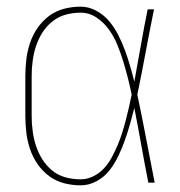

<svg xmlns="http://www.w3.org/2000/svg" viewBox="-20 -548 540 576"><path d="M222 8Q196 8 171.5 1.5Q147 -5 127 -20Q107 -35 92.5 -56Q78 -77 70 -101Q62 -125 59 -150Q56 -175 56 -200V-320Q56 -345 59 -370Q62 -395 70 -419Q78 -443 92.5 -464Q107 -485 127 -500Q147 -515 171.5 -521.5Q196 -528 222 -528Q246 -528 268.5 -516Q291 -504 307 -485Q323 -466 334.5 -443.5Q346 -421 354.5 -398Q363 -375 370 -351Q377 -327 383 -303Q393 -357 402.5 -411.5Q412 -466 423 -520H442Q429 -456 417 -391.5Q405 -327 392 -264Q406 -198 418.5 -132Q431 -66 444 0H425Q414 -56 404 -112Q394 -168 383 -224Q377 -200 370 -175.5Q363 -151 354.5 -127Q346 -103 335 -80Q324 -57 308.5 -37Q293 -17 270 -4.5Q247 8 222 8ZM222 -10Q241 -10 259.5 -19Q278 -28 291.5 -42.5Q305 -57 314.5 -74.5Q324 -92 332 -110.5Q340 -129 346 -148Q352 -167 357 -186Q362 -205 366.5 -224.5Q371 -244 375 -264Q370 -289 363.5 -314.5Q357 -340 349.5 -364.5Q342 -389 332 -413.5Q322 -438 307 -459Q292 -480 270 -495Q248 -510 222 -510Q199 -510 177 -504Q155 -498 137 -483.5Q119 -469 107 -450Q95 -431 88 -409.5Q81 -388 78 -365.5Q75 -343 75 -320V-200Q75 -177 78 -154.5Q81 -132 88 -110.5Q95 -89 107 -70Q119 -51 136.5 -36.5Q154 -22 176.5 -16Q199 -10 222 -10Z"/></svg>

Font: Iosevka Curly Thin
Style: Regular
Weight: 100
Monospace: yes
Designer: Belleve Invis
Foundry: Belleve Invis
Version: Version 22.1.2; ttfautohint (v1.8.4)